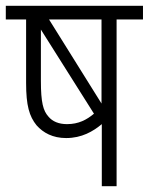

<svg xmlns="http://www.w3.org/2000/svg" viewBox="-20 -642 513 662"><path d="M473 -622H0V-575H70V-356C70 -278 81 -241 106 -210C129 -184 162 -166 208 -166C262 -166 301 -189 331 -214V0H382V-575H473ZM330 -575V-285L149 -575ZM147 -240C129 -260 121 -288 121 -363V-540L304 -250C279 -229 251 -214 211 -214C183 -214 161 -223 147 -240Z"/></svg>

Font: Noto Sans Devanagari Condensed Light
Style: Regular
Weight: 300
Width: 3
Designer: Jelle Bosma - Monotype Design Team
Foundry: Monotype Imaging Inc.
Version: Version 2.004